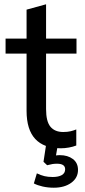

<svg xmlns="http://www.w3.org/2000/svg" viewBox="-20 -683 396 896"><path d="M264 9Q185 9 144.5 -34.5Q104 -78 104 -166V-433H6V-503H104V-638L195 -663V-503H337V-433H195V-174Q195 -116 215.5 -91.5Q236 -67 275 -67Q295 -67 309.5 -70.5Q324 -74 336 -79V-4Q321 2 301.5 5.5Q282 9 264 9ZM231 193Q204 193 179.5 187.5Q155 182 138 173L152 126Q171 135 187.5 139Q204 143 226 143Q253 143 268.5 134Q284 125 284 107Q284 81 246 81Q235 81 225 82.5Q215 84 200 88L183 72L197 -20H252L239 56L213 48Q224 45 236.5 43Q249 41 259 41Q296 41 320 59Q344 77 344 110Q344 147 312.5 170Q281 193 231 193Z"/></svg>

Font: Mulish Medium
Style: Regular
Weight: 500
Designer: Vernon Adams
Foundry: Vernon Adams
Version: Version 3.603; ttfautohint (v1.8.3)